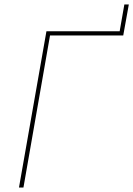

<svg xmlns="http://www.w3.org/2000/svg" viewBox="-20 -840 597 860"><path d="M65 0H85L204 -681H532L557 -820H537L516 -700H188Z"/></svg>

Font: Fixel Display Thin
Style: Italic
Weight: 100
Italic angle: -10°
Designer: AlfaBravo + MacPaw
Foundry: Kyrylo Tkachov, Marchela Mozhyna, Serhii Makarenko, Maria Weinstein, Zakhar Kryvoshyya
Version: Version 1.210;Glyphs 3.2 (3217)